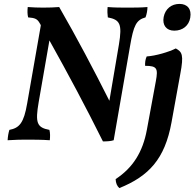

<svg xmlns="http://www.w3.org/2000/svg" viewBox="-20 -715 996 983"><path d="M899 -695C857 -695 826 -669 818 -628C810 -586 832 -558 872 -558C916 -558 947 -584 954 -624C962 -669 939 -695 899 -695ZM725 -626C731 -641 735 -663 735 -679C704 -676 662 -676 630 -676C603 -676 565 -676 531 -679C529 -660 530 -642 532 -626C595 -614 606 -591 589 -488L540 -199C460 -358 372 -525 283 -679C261 -677 231 -676 201 -676C174 -676 148 -677 122 -679C120 -660 120 -642 124 -626C159 -623 171 -619 184 -595C186 -592 188 -589 189 -585L119 -185C102 -86 80 -60 28 -50C23 -34 20 -16 19 3C62 0 90 0 123 0C151 0 193 0 235 3C237 -17 237 -34 233 -50C168 -62 160 -87 178 -192L233 -508C329 -336 419 -168 507 9C528 9 547 8 562 3L646 -480C664 -586 678 -613 725 -626ZM880 -467C845 -449 777 -429 731 -426C724 -411 722 -394 723 -378C784 -378 790 -365 778 -300L732 -51C711 64 660 144 572 202C573 223 579 237 591 248C742 187 824 99 858 -88L903 -336C922 -436 912 -449 880 -467Z"/></svg>

Font: Vollkorn Semibold
Style: Italic
Weight: 600
Italic angle: -11°
Designer: Friedrich Althausen
Foundry: Friedrich Althausen
Version: Version 4.015;PS 004.015;hotconv 1.0.88;makeotf.lib2.5.64775